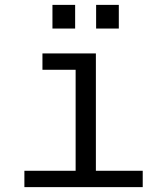

<svg xmlns="http://www.w3.org/2000/svg" viewBox="-20 -767 690 787"><path d="M290 0V-548H373V0ZM80 0V-67H565V0ZM154 -481V-548H332V-481ZM374 -650V-747H467V-650ZM195 -650V-747H288V-650Z"/></svg>

Font: Azeret Mono Light
Style: Regular
Weight: 300
Designer: Martin Vácha
Foundry: Displaay
Version: Version 1.002